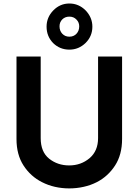

<svg xmlns="http://www.w3.org/2000/svg" viewBox="-20 -1053 784 1085"><path d="M372.1 -772.5Q424.8 -772.5 463.9 -810.5Q502 -848.6 502 -902.3Q502 -954.1 463.9 -994.1Q424.8 -1033.2 372.1 -1033.2Q319.3 -1033.2 281.2 -994.1Q243.2 -955.1 243.2 -902.3Q243.2 -847.7 280.3 -809.6Q318.4 -772.5 372.1 -772.5ZM372.1 -845.7Q347.7 -845.7 332 -862.3Q316.4 -878.9 316.4 -904.3Q316.4 -927.7 332 -943.4Q347.7 -959 372.1 -959Q396.5 -959 412.1 -942.4Q427.7 -926.8 427.7 -904.3Q427.7 -878.9 412.1 -862.3Q396.5 -845.7 372.1 -845.7ZM73.2 -267.6Q73.2 -178.7 113.3 -117.2Q153.3 -55.7 217.8 -23.4Q252 -5.9 291 2.9Q330.1 11.7 371.1 11.7Q413.1 11.7 452.1 2.9Q492.2 -5.9 526.4 -23.4Q589.8 -55.7 629.9 -117.2Q669.9 -178.7 669.9 -267.6Q669.9 -422.9 669.9 -733.4Q635.7 -733.4 534.2 -733.4Q534.2 -618.2 534.2 -272.5Q534.2 -200.2 486.3 -159.2Q437.5 -118.2 371.1 -118.2Q305.7 -118.2 257.8 -156.2Q210 -194.3 210 -272.5Q210 -425.8 210 -733.4Q175.8 -733.4 73.2 -733.4Q73.2 -720.7 73.2 -681.6Q73.2 -578.1 73.2 -267.6Z"/></svg>

Font: BM-Biotif
Style: Bold
Weight: 400
Designer: Deni Anggara
Version: Version 1.000;PS 001.000;hotconv 1.0.88;makeotf.lib2.5.64776